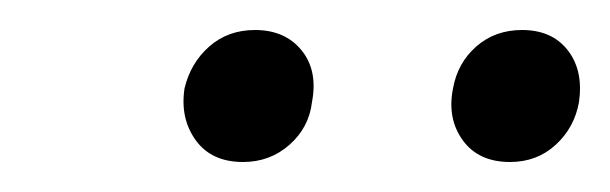

<svg xmlns="http://www.w3.org/2000/svg" viewBox="-20 -627 407 128"><path d="M142 -519Q121 -519 110.5 -533.5Q100 -548 103 -568Q107 -585 119.5 -596Q132 -607 150 -607Q170 -607 181 -593.5Q192 -580 188 -559Q186 -542 173 -530.5Q160 -519 142 -519ZM320 -519Q299 -519 288.5 -533.5Q278 -548 282 -568Q285 -585 297.5 -596Q310 -607 328 -607Q348 -607 358.5 -593.5Q369 -580 366 -559Q363 -542 350.5 -530.5Q338 -519 320 -519Z"/></svg>

Font: Ysabeau Office
Style: Italic
Weight: 400
Italic angle: -12°
Designer: Christian Thalmann (Catharsis Fonts)
Version: Version 2.001;gftools[0.9.30]; featfreeze: tnum,lnum,ss02